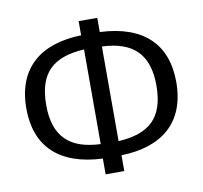

<svg xmlns="http://www.w3.org/2000/svg" viewBox="-83 -812 985 933"><g transform="rotate(-10 410.0 -345.0)"><path d="M364 -45V33H456V-45C654 -50 780 -147 780 -350C780 -537 669 -644 456 -653V-723H364V-653C166 -648 40 -551 40 -348C40 -161 151 -54 364 -45ZM682 -350C682 -190 607 -124 454 -115V-582C605 -576 682 -506 682 -350ZM138 -348C138 -508 213 -574 366 -583V-116C215 -122 138 -192 138 -348Z"/></g></svg>

Font: FiraGO Unicode
Style: Regular
Weight: 400
Designer: bBox Type
Foundry: bBox Type GmbH
Version: Version 1.001;PS 001.001;hotconv 1.0.88;makeotf.lib2.5.64775